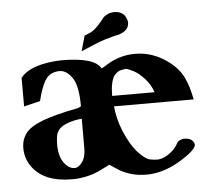

<svg xmlns="http://www.w3.org/2000/svg" viewBox="-47 -638 755 700"><g transform="rotate(-5 331.0 -288.5)"><path d="M265.1 -457.5 280.8 -513.2Q292 -517.6 294.7 -519.3Q297.4 -521 299.8 -521Q315.4 -527.8 331.8 -545.4Q348.1 -563 352.5 -569.8Q358.4 -578.6 374 -585.4Q384.3 -589.4 395 -589.4Q430.7 -589.4 440.4 -559.1Q442.9 -552.7 442.9 -546.9Q442.9 -522.5 416 -510.3L409.2 -507.3Q351.1 -494.6 312.5 -477.5ZM203.6 -35.6Q216.8 -35.6 230.5 -53.7Q244.1 -71.8 244.1 -105V-212.4Q217.8 -210.4 194.3 -202.1Q170.9 -193.8 160.9 -182.4Q150.9 -170.9 148.7 -156Q146.5 -141.1 146.5 -127Q146.5 -84.5 163.6 -60.1Q180.7 -35.6 203.6 -35.6ZM361.8 -286.6V-285.6H516.6Q508.8 -312 488 -335.2Q467.3 -358.4 448 -368.4Q428.7 -378.4 419.4 -379.4Q404.8 -377.9 396.5 -374.8Q388.2 -371.6 377 -359.4Q361.8 -336.4 361.8 -286.6ZM462.4 11.2Q400.4 11.2 354 -20.5Q330.1 -36.6 329.6 -36.6Q328.6 -35.6 300.3 -22Q249.5 4.4 189.9 4.4Q88.4 4.4 45.4 -54.2Q22.5 -85 22.5 -124.5Q22.5 -155.8 40.5 -179Q58.6 -202.1 104.7 -219.2Q150.9 -236.3 232.4 -252Q244.6 -255.9 245.1 -258.8Q245.1 -333.5 224.4 -363Q203.6 -392.6 178.2 -392.6Q146 -392.1 129.2 -369.6Q112.3 -347.2 98.1 -289.6L38.6 -275.4V-379.9Q77.6 -429.2 197.3 -431.6L187.5 -431.2Q309.6 -431.2 332 -389.2L331.5 -388.7H332Q333.5 -388.7 356.4 -402.8Q402.3 -431.2 459 -431.2Q524.9 -431.2 583 -386.7Q615.7 -361.3 631.6 -328.6Q647.5 -295.9 656.7 -247.1H365.2Q368.7 -204.6 386.7 -158.2Q410.2 -102.1 436.3 -74Q462.4 -45.9 479 -43Q493.2 -40 505.9 -40Q519.5 -40 534.7 -47.6Q549.8 -55.2 562.7 -67.1Q575.7 -79.1 583 -94.2Q587.9 -103.5 606.9 -107.4Q628.9 -107.4 637.7 -98.9Q646.5 -90.3 646.5 -82.5Q646.5 -62.5 581.5 -23.9Q521 11.2 462.4 11.2Z"/></g></svg>

Font: Quaaykop
Style: Bold
Weight: 700
Designer: Tup Wanders
Foundry: Free font, DO NOT SELL
Version: Version 1.00;July 31, 2023;FontCreator 11.5.0.2430 64-bit